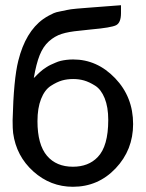

<svg xmlns="http://www.w3.org/2000/svg" viewBox="-20 -715 565 743"><path d="M28.8 -249Q32.7 -408.2 50.8 -480Q78.6 -591.8 147 -641.1Q158.2 -648.9 168.7 -654.5Q179.2 -660.2 188 -664.1Q196.8 -668 212.9 -670.9Q229 -673.8 240 -676.5Q251 -679.2 277.6 -681.6Q304.2 -684.1 321 -685.1Q337.9 -686 378.4 -689.5Q418.9 -692.9 448.2 -694.8V-664.1Q448.2 -627 429.2 -617.4Q410.2 -607.9 333 -601.1Q305.2 -598.1 288.1 -596.2Q245.1 -592.3 218.5 -583.7Q191.9 -575.2 169.4 -555.2Q147 -535.2 133.5 -501.5Q120.1 -467.8 110.8 -413.1L116.2 -418Q122.1 -423.8 124.5 -426.5Q127 -429.2 134 -435.5Q141.1 -441.9 146 -445.6Q150.9 -449.2 159.9 -455.1Q168.9 -460.9 176.5 -464.4Q184.1 -467.8 194.6 -472.4Q205.1 -477.1 215.1 -479.5Q225.1 -481.9 237.5 -483.4Q250 -484.9 263.2 -484.9Q356 -484.9 425.5 -412.4Q495.1 -339.8 495.1 -234.9Q495.1 -134.8 427.5 -63.5Q359.9 7.8 262.2 7.8Q175.3 7.8 109.1 -51.5Q43 -110.8 30.8 -200.2Q28.8 -215.8 28.8 -249ZM125 -246.1Q125 -155.3 162.1 -111.8Q198.2 -69.8 262.2 -69.8Q322.3 -69.8 357.9 -106.9Q398.9 -148.9 398.9 -251Q398.9 -300.8 385 -335Q371.1 -369.1 348.1 -383.5Q325.2 -397.9 305.2 -403.6Q285.2 -409.2 263.2 -409.2Q240.2 -409.2 220.2 -403.6Q200.2 -397.9 176.5 -382.6Q152.8 -367.2 138.9 -332Q125 -296.9 125 -246.1Z"/></svg>

Font: CMU Bright
Style: SemiBold
Weight: 600
Version: Version 0.7.0